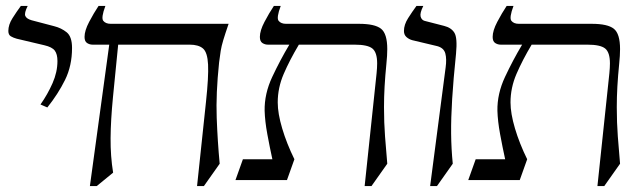

<svg xmlns="http://www.w3.org/2000/svg" viewBox="-20 -605 2143 645"><path d="M86 -537 162 -517Q186 -511 204 -496.5Q222 -482 222 -444Q222 -384 198.5 -336.5Q175 -289 139 -244L116 -254Q140 -288 156.5 -325.5Q173 -363 173 -400Q173 -423 164 -435Q155 -447 129 -453L36 -475Q25 -478 16.5 -483Q8 -488 8 -501Q8 -522 22 -544Q36 -566 50 -585H73Q61 -561 65 -551.5Q69 -542 86 -537Z M716 -395Q705 -290 708 -209.5Q711 -129 718 -55L665 20H642L672 -263Q681 -347 679 -388Q677 -429 662 -442Q647 -455 617 -455H377Q367 -355 359.5 -278.5Q352 -202 351.5 -141Q351 -80 360 -25L305 20H282L347 -455H291Q281 -455 272.5 -460.5Q264 -466 264 -481Q264 -502 279.5 -531.5Q295 -561 311 -585H334Q319 -545 327 -535Q335 -525 352 -525H748Q736 -490 730 -470Q724 -450 721.5 -434.5Q719 -419 716 -395Z M771 0 796 -70H895Q886 -111 878 -154.5Q870 -198 869 -233Q868 -290 894.5 -346.5Q921 -403 952 -455H880Q870 -455 861.5 -460.5Q853 -466 853 -481Q853 -502 868.5 -531.5Q884 -561 900 -585H923Q908 -545 916 -535Q924 -525 941 -525H1186Q1239 -525 1260 -508.5Q1281 -492 1281 -440Q1281 -419 1278 -390Q1274 -350 1272 -314.5Q1270 -279 1270 -245Q1270 -193 1273.5 -146.5Q1277 -100 1281 -55L1228 20H1205L1245 -358Q1246 -368 1246.5 -376.5Q1247 -385 1247 -392Q1247 -429 1231 -442Q1215 -455 1171 -455H984Q953 -403 933 -356.5Q913 -310 913 -261Q913 -224 928 -173.5Q943 -123 969 -70L944 0Z M1406 -535 1472 -518Q1496 -512 1506.5 -495Q1517 -478 1512 -425Q1503 -338 1499 -273Q1495 -208 1495.5 -156.5Q1496 -105 1501 -55L1448 20H1425L1477 -378Q1481 -407 1476 -425.5Q1471 -444 1449 -450L1365 -470Q1354 -473 1345.5 -480.5Q1337 -488 1337 -501Q1337 -522 1351 -544Q1365 -566 1379 -585H1402Q1390 -561 1393 -549.5Q1396 -538 1406 -535Z M1553 0 1578 -70H1677Q1668 -111 1660 -154.5Q1652 -198 1651 -233Q1650 -290 1676.5 -346.5Q1703 -403 1734 -455H1662Q1652 -455 1643.5 -460.5Q1635 -466 1635 -481Q1635 -502 1650.5 -531.5Q1666 -561 1682 -585H1705Q1690 -545 1698 -535Q1706 -525 1723 -525H1968Q2021 -525 2042 -508.5Q2063 -492 2063 -440Q2063 -419 2060 -390Q2056 -350 2054 -314.5Q2052 -279 2052 -245Q2052 -193 2055.5 -146.5Q2059 -100 2063 -55L2010 20H1987L2027 -358Q2028 -368 2028.5 -376.5Q2029 -385 2029 -392Q2029 -429 2013 -442Q1997 -455 1953 -455H1766Q1735 -403 1715 -356.5Q1695 -310 1695 -261Q1695 -224 1710 -173.5Q1725 -123 1751 -70L1726 0Z"/></svg>

Font: Bona Nova SC
Style: Italic
Weight: 400
Italic angle: -4°
Designer: Mateusz Machalski
Foundry: Capitalics
Version: Version 4.001; ttfautohint (v1.8.4.7-5d5b)